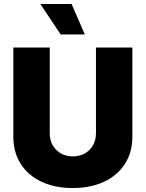

<svg xmlns="http://www.w3.org/2000/svg" viewBox="-20 -949 742 978"><path d="M654.3 -707V-252.9Q654.3 -173.8 616.5 -114.5Q578.6 -55.2 509.8 -23.2Q440.9 8.8 350.6 8.8Q260.3 8.8 191.7 -23.2Q123 -55.2 85.4 -114.5Q47.9 -173.8 47.9 -252.9V-707H233.4V-269.5Q233.4 -235.8 248.5 -209.2Q263.7 -182.6 290.3 -167.5Q316.9 -152.3 350.6 -152.3Q384.8 -152.3 411.6 -167.2Q438.5 -182.1 453.6 -209Q468.8 -235.8 468.8 -269.5V-707ZM185.5 -928.7H344.7L412.1 -773.4H289.1Z"/></svg>

Font: Pretendard GOV Black
Style: Regular
Weight: 900
Designer: Base glyphs from Inter by Rasmus Andersson; Hangeul glyphs from Noto Sans CJK(Source Han Sans) by Jang Soo-young and Kan
Foundry: Kil Hyung-jin
Version: Version 1.309